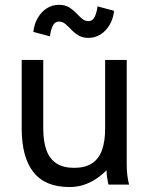

<svg xmlns="http://www.w3.org/2000/svg" viewBox="-20 -752 604 782"><path d="M156.2 -507.8H68.4V-228.5Q68.4 -111.3 116.2 -50.8Q164.1 9.8 262.7 9.8Q293.5 9.8 320.1 1.2Q346.7 -7.3 370.1 -22.7Q393.6 -38.1 414.1 -58.6Q414.1 -43.9 416 -30.5Q418 -17.1 419.9 -8.5Q421.9 0 421.9 0H505.9Q505.9 0 503.4 -10Q501 -20 498.5 -38.6Q496.1 -57.1 496.1 -82V-507.8H408.2V-228.5Q408.2 -175.3 395 -139.6Q381.8 -104 354 -86.2Q326.2 -68.4 282.2 -68.4Q238.3 -68.4 210.4 -86.2Q182.6 -104 169.4 -139.6Q156.2 -175.3 156.2 -228.5ZM183.6 -604Q185.5 -626 194.1 -645Q202.6 -664.1 220.2 -664.1Q234.9 -664.1 246.6 -654.1Q258.3 -644 270.8 -630.9Q283.2 -617.7 299.8 -607.7Q316.4 -597.7 340.3 -597.7Q366.7 -597.7 388.9 -611.3Q411.1 -625 426 -649.9Q440.9 -674.8 444.8 -708L377 -726.1Q375 -704.1 366.5 -685.1Q357.9 -666 340.3 -666Q325.7 -666 314 -676Q302.2 -686 289.8 -699.2Q277.3 -712.4 261 -722.4Q244.6 -732.4 220.2 -732.4Q193.8 -732.4 171.6 -718.8Q149.4 -705.1 134.5 -680.2Q119.6 -655.3 115.7 -622.1Z"/></svg>

Font: Giphurs SC
Style: Regular
Weight: 400
Version: Version 0.920